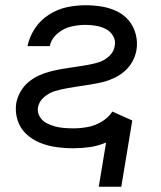

<svg xmlns="http://www.w3.org/2000/svg" viewBox="-20 -558 616 733"><path d="M357 155H443L485 -98L409 -132Q393 -108 367.5 -93Q342 -78 314.5 -73Q287 -68 261 -68Q242 -68 223.5 -69.5Q205 -71 187.5 -76Q170 -81 155 -89.5Q140 -98 131 -114Q122 -130 125 -148Q129 -171 148.5 -187.5Q168 -204 190.5 -210.5Q213 -217 235.5 -221Q258 -225 280.5 -228.5Q303 -232 326 -235.5Q349 -239 371.5 -244.5Q394 -250 415.5 -260Q437 -270 455.5 -286Q474 -302 485.5 -323Q497 -344 501 -367Q506 -398 498 -428Q490 -458 471.5 -480Q453 -502 426 -515Q399 -528 368.5 -533Q338 -538 306 -538Q271 -538 235.5 -530.5Q200 -523 167 -502Q134 -481 113 -449Q92 -417 85 -382H170Q176 -410 199.5 -430Q223 -450 251 -456.5Q279 -463 306 -463Q327 -463 347 -459.5Q367 -456 384.5 -447Q402 -438 412 -420.5Q422 -403 418 -383Q415 -360 396 -343Q377 -326 354.5 -319.5Q332 -313 309 -309Q286 -305 263.5 -302Q241 -299 218.5 -295Q196 -291 173.5 -285.5Q151 -280 129 -270Q107 -260 88.5 -244.5Q70 -229 58 -207.5Q46 -186 42 -164Q37 -131 47 -99.5Q57 -68 80 -46.5Q103 -25 132.5 -13Q162 -1 194.5 3.5Q227 8 261 8Q292 8 323.5 3.5Q355 -1 385 -14Z"/></svg>

Font: Iosevka Sparkle
Style: Italic
Weight: 400
Italic angle: -9°
Designer: Belleve Invis
Foundry: Belleve Invis
Version: Version 4.5.0; ttfautohint (v1.8.3)